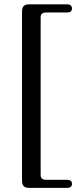

<svg xmlns="http://www.w3.org/2000/svg" viewBox="-20 -760 366 907"><path d="M172 -677.5V65.5Q172 78 178.5 83.8Q185 89.5 198.5 89.5H297Q320 89.5 320 109Q320 117.5 314.2 122.5Q308.5 127.5 297 127.5H117Q99.5 127.5 91.8 119.2Q84 111 84 93.5V-705.5Q84 -723 91.8 -731.2Q99.5 -739.5 117 -739.5H297Q308.5 -739.5 314.2 -734.2Q320 -729 320 -720.5Q320 -701 297 -701H198.5Q185 -701 178.5 -695.5Q172 -690 172 -677.5Z"/></svg>

Font: Fraunces Wonky
Style: Regular
Weight: 400
Version: Version 1.000;[b76b70a41]